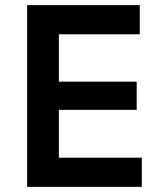

<svg xmlns="http://www.w3.org/2000/svg" viewBox="-20 -730 640 750"><path d="M86 0V-710H526V-596H210V-411H514V-301H210V-114H534V0Z"/></svg>

Font: Geist Mono SemiBold
Style: Regular
Weight: 600
Monospace: yes
Designer: Basement.studio, Andrés Briganti, Mateo Zaragoza
Foundry: Basement.studio, Vercel, Andrés Briganti, Guido Ferreyra, Mateo Zaragoza
Version: Version 1.500; ttfautohint (v1.8.4.7-5d5b)